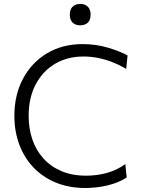

<svg xmlns="http://www.w3.org/2000/svg" viewBox="-20 -951 726 982"><path d="M416 10.5Q332 10.5 264.8 -17.5Q197.5 -45.5 150.5 -95.2Q103.5 -145 78.5 -212.2Q53.5 -279.5 53.5 -358Q53.5 -466 98 -549Q142.5 -632 221.2 -678.8Q300 -725.5 402.5 -725.5Q438 -725.5 471.5 -720.5Q505 -715.5 534.8 -706.5Q564.5 -697.5 589.5 -687.5Q614.5 -677.5 632.5 -667.5L625.5 -598.5Q587 -621 550 -635Q513 -649 477.2 -655.5Q441.5 -662 407 -662Q325 -662 261.8 -624.8Q198.5 -587.5 162.5 -519.2Q126.5 -451 126.5 -357.5Q126.5 -294.5 145 -239.2Q163.5 -184 200.8 -142Q238 -100 293.2 -76.2Q348.5 -52.5 421 -52.5Q447 -52.5 472.8 -55.8Q498.5 -59 524 -65.8Q549.5 -72.5 574 -84Q598.5 -95.5 621 -111.5L628 -43Q607 -29.5 581.8 -19.2Q556.5 -9 529.2 -2.5Q502 4 473.2 7.2Q444.5 10.5 416 10.5ZM389.5 -821.5Q366.5 -821.5 351.8 -835Q337 -848.5 337 -876Q337 -903.5 351.8 -917.2Q366.5 -931 390.5 -931Q414.5 -931 429 -916.8Q443.5 -902.5 443.5 -876Q443.5 -848.5 429 -835Q414.5 -821.5 389.5 -821.5Z"/></svg>

Font: Commissioner Thin Light
Style: Regular
Weight: 300
Version: Version 1.000